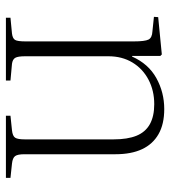

<svg xmlns="http://www.w3.org/2000/svg" viewBox="16 -578 562 633"><g transform="rotate(90 296.5 -261.0)"><path d="M38 0V-15L90 -20Q106 -22 111 -30Q116 -38 116 -65V-421Q116 -458 110 -470Q104 -482 83 -483L35 -488L36 -502L159 -514L164 -509V-416H166Q190 -470 237 -496Q284 -522 339 -522Q389 -522 422 -503Q455 -484 471.5 -448.5Q488 -413 488 -361V-61Q488 -39 494 -30.5Q500 -22 519 -20L566 -15V0H361V-15L409 -20Q428 -22 433.5 -30.5Q439 -39 439 -62V-355Q439 -401 427 -430.5Q415 -460 389 -474.5Q363 -489 323 -489Q278 -489 242 -470Q206 -451 185.5 -417Q165 -383 165 -338V-63Q165 -40 170 -31Q175 -22 190 -20L245 -15V0Z"/></g></svg>

Font: Literata 60pt ExtraLight
Style: Regular
Weight: 250
Designer: Latin by Veronika Burian and Jose Scaglione. Greek by Irene Vlachou. Cyrillic by Vera Evstafieva.
Foundry: TypeTogether
Version: Version 3.103;gftools[0.9.29]